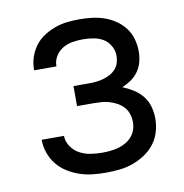

<svg xmlns="http://www.w3.org/2000/svg" viewBox="-66 -591 632 661"><g transform="rotate(-10 250.0 -260.0)"><path d="M253 8Q229 8 206 5.5Q183 3 161 -4.5Q139 -12 119 -24.5Q99 -37 84.5 -55Q70 -73 62 -95.5Q54 -118 54 -141Q54 -141 54 -141.5Q54 -142 54 -142H132Q132 -142 132 -142Q132 -142 132 -142Q132 -122 144 -104.5Q156 -87 174 -77.5Q192 -68 212 -65Q232 -62 253 -62Q267 -62 281 -63.5Q295 -65 308 -68.5Q321 -72 333.5 -79Q346 -86 355.5 -96.5Q365 -107 369.5 -120.5Q374 -134 374 -147Q374 -162 369.5 -176Q365 -190 355.5 -200.5Q346 -211 333 -218Q320 -225 306.5 -229Q293 -233 278.5 -234Q264 -235 250 -235H194V-305H250Q263 -305 275.5 -306.5Q288 -308 300 -311.5Q312 -315 323 -321Q334 -327 342.5 -336.5Q351 -346 354.5 -358Q358 -370 358 -383Q358 -401 348.5 -417.5Q339 -434 323.5 -443Q308 -452 289.5 -455Q271 -458 253 -458Q235 -458 217 -455Q199 -452 183.5 -443Q168 -434 158 -418Q148 -402 148 -384Q148 -384 148 -383.5Q148 -383 148 -382H70Q70 -383 70 -384Q70 -385 70 -386Q70 -407 77 -428Q84 -449 97 -466.5Q110 -484 128.5 -496Q147 -508 167.5 -515.5Q188 -523 209.5 -525.5Q231 -528 253 -528Q275 -528 297 -525.5Q319 -523 339.5 -516Q360 -509 378.5 -496.5Q397 -484 410.5 -466.5Q424 -449 430 -427.5Q436 -406 436 -384Q436 -366 431.5 -348Q427 -330 416.5 -315Q406 -300 391 -289.5Q376 -279 359 -272Q379 -264 397 -252.5Q415 -241 428 -224.5Q441 -208 446.5 -187.5Q452 -167 452 -146Q452 -122 445 -99Q438 -76 423.5 -57.5Q409 -39 389 -26Q369 -13 346.5 -5Q324 3 300 5.5Q276 8 253 8Z"/></g></svg>

Font: Iosevka SS04
Style: Regular
Weight: 400
Monospace: yes
Designer: Belleve Invis
Foundry: Belleve Invis
Version: Version 19.0.0; ttfautohint (v1.8.4)